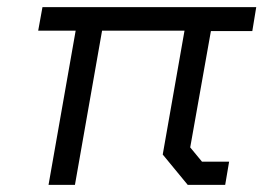

<svg xmlns="http://www.w3.org/2000/svg" viewBox="-20 -518 750 538"><path d="M571 -431 513 -105 546 -65H622L611 0H506L436 -85L497 -432H266L190 0H116L192 -432H87L99 -498H698L687 -431Z"/></svg>

Font: Chakra Petch
Style: Italic
Weight: 400
Italic angle: -10°
Designer: Katatrad Aksorn Co.,Ltd.
Foundry: Cadson Demak Co.,Ltd.
Version: Version 1.000; ttfautohint (v1.6)